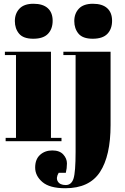

<svg xmlns="http://www.w3.org/2000/svg" viewBox="-20 -751 663 1021"><path d="M157 -545Q104 -545 81.5 -572Q59 -599 59 -639Q59 -679 83.5 -705Q108 -731 158 -731Q208 -731 234 -707.5Q260 -684 260 -640.5Q260 -597 235 -571Q210 -545 157 -545ZM6 -476H251V-18H307V0H10V-18H65V-458H6ZM568 -476V-86Q568 78 511.5 164Q455 250 327 250Q244 250 205.5 217Q167 184 167 140Q167 96 193 72.5Q219 49 258 49Q297 49 316.5 70.5Q336 92 336 118Q336 144 330 168H292Q276 195 287.5 214Q299 233 329.5 233Q360 233 371 198.5Q382 164 382 56V-458H317V-476ZM473 -545Q420 -545 397.5 -572Q375 -599 375 -639Q375 -679 399.5 -705Q424 -731 474 -731Q524 -731 550 -707.5Q576 -684 576 -640.5Q576 -597 551 -571Q526 -545 473 -545Z"/></svg>

Font: SVN-Abril Fatface
Style: Regular
Weight: 400
Designer: Veronika Burian, Jos? Scaglione
Foundry: TypeTogether
Version: Version 1.001